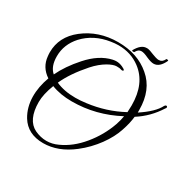

<svg xmlns="http://www.w3.org/2000/svg" viewBox="-192 -1010 1281 1282"><g transform="rotate(30 448.5 -369.5)"><path d="M524 -5C616 -76 688 -177 716 -265C731 -309 739 -347 742 -378C802 -416 852 -466 891 -528C907 -543 888 -559 876 -539C856 -499 813 -457 746 -413V-433C746 -536 713 -616 647 -671C582 -727 499 -755 399 -755C299 -755 212 -726 139 -669C70 -615 36 -548 36 -468C36 -458 37 -448 38 -438C43 -385 68 -343 115 -312C76 -207 73 -96 126 -9C162 50 220 80 300 80C376 80 451 52 524 -5ZM687 -434C687 -417 686 -399 685 -381C602 -336 513 -308 418 -296C389 -292 361 -290 335 -290C276 -290 226 -300 184 -319C211 -380 255 -444 314 -511C374 -579 439 -610 470 -610C486 -610 497 -609 504 -606C524 -600 530 -611 516 -619C475 -644 443 -639 424 -635C362 -621 303 -583 248 -521C197 -464 159 -408 133 -353C104 -378 90 -416 90 -469C90 -530 112 -584 155 -632C206 -687 273 -721 354 -733C373 -736 392 -738 411 -738C475 -738 531 -720 579 -684C651 -630 687 -547 687 -434ZM679 -346C676 -325 670 -302 661 -275C637 -207 602 -145 555 -88C508 -31 456 10 398 36C341 63 281 63 221 35C166 8 138 -52 138 -144C138 -183 148 -230 169 -284C214 -266 267 -257 327 -257C450 -257 568 -287 679 -346ZM525 -753C545 -789 570 -786 619 -763C642 -753 660 -748 673 -748C704 -748 729 -770 749 -814L747 -816C739 -820 733 -820 732 -816C723 -797 710 -787 693 -787C689 -787 682 -784 638 -801C594 -820 585 -816 581 -816C554 -816 529 -796 506 -755C506 -753 508 -751 512 -750C516 -750 525 -749 525 -753Z"/></g></svg>

Font: VL Great Vibes
Style: Regular
Weight: 400
Designer: Robert E. Leuschke
Foundry: Robert E. Leuschke
Version: Version 1.001